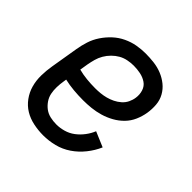

<svg xmlns="http://www.w3.org/2000/svg" viewBox="-145 -655 789 789"><g transform="rotate(45 250.0 -260.0)"><path d="M210 8Q181 8 152.5 2Q124 -4 101 -18Q78 -32 61.5 -54.5Q45 -77 37.5 -104Q30 -131 30.5 -160.5Q31 -190 36 -219L56 -339Q60 -364 68 -389Q76 -414 91 -436.5Q106 -459 126 -477.5Q146 -496 170.5 -507.5Q195 -519 220 -523.5Q245 -528 270 -528Q295 -528 319.5 -525Q344 -522 366 -513Q388 -504 406 -489.5Q424 -475 435.5 -454.5Q447 -434 449 -409.5Q451 -385 447 -360Q443 -336 433 -313Q423 -290 405.5 -272Q388 -254 365.5 -241.5Q343 -229 319 -222Q295 -215 271 -212.5Q247 -210 224 -210Q196 -210 168.5 -212.5Q141 -215 115 -221L113 -208Q110 -190 109.5 -171.5Q109 -153 112.5 -136Q116 -119 126 -104.5Q136 -90 149.5 -80Q163 -70 180.5 -66Q198 -62 217 -62Q237 -62 258.5 -68Q280 -74 298 -87.5Q316 -101 330 -119.5Q344 -138 352 -158L418 -130Q405 -100 383.5 -73Q362 -46 334 -27Q306 -8 274 0Q242 8 210 8ZM224 -280Q239 -280 254.5 -281.5Q270 -283 285 -287Q300 -291 314.5 -298Q329 -305 341.5 -316Q354 -327 361 -341.5Q368 -356 370 -371Q373 -391 367 -410Q361 -429 345.5 -439.5Q330 -450 310.5 -454Q291 -458 271 -458Q254 -458 236.5 -454.5Q219 -451 204 -442.5Q189 -434 176 -421Q163 -408 154 -392.5Q145 -377 140.5 -360.5Q136 -344 133 -328L127 -291Q150 -285 174.5 -282.5Q199 -280 224 -280Z"/></g></svg>

Font: Iosevka Term Curly
Style: Italic
Weight: 400
Italic angle: -9°
Designer: Belleve Invis
Foundry: Belleve Invis
Version: Version 32.3.0